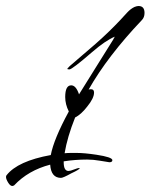

<svg xmlns="http://www.w3.org/2000/svg" viewBox="-64 -557 501 639"><path d="M-23 62Q-30 62 -37 50.5Q-44 39 -44 32Q-44 28 -42 26Q-5 -21 105 -41Q115 -94 165 -186Q153 -210 153 -234Q153 -273 173 -273Q189 -273 199 -243L257 -336L312 -424Q317 -433 318 -435Q287 -422 243 -384Q176 -326 167 -326Q160 -326 160 -328Q160 -329 168 -337L254 -411Q279 -433 299.5 -453Q320 -473 336 -490Q347 -502 359 -515Q371 -528 384 -534Q392 -537 397 -537Q417 -537 417 -514Q417 -499 408 -490Q294 -370 231 -259Q234 -260 239 -260Q249 -260 249 -249Q249 -230 226 -202Q206 -176 186 -166Q160 -101 151 -47Q161 -48 171.5 -48Q182 -48 192 -48Q217 -48 257 -42Q310 -34 310 -24Q310 -17 300 -17Q299 -17 291 -18.5Q283 -20 269 -22Q258 -24 247 -25Q236 -26 226 -26Q186 -26 148 -20V-17Q148 12 164 12Q170 12 182.5 7Q195 2 200 2Q201 2 201 3Q201 7 173 20Q146 35 139 35Q106 35 103 -9Q30 10 -17 60Q-21 62 -23 62Z"/></svg>

Font: Love Light
Style: Regular
Weight: 400
Designer: Robert E. Leuschke
Foundry: Robert E. Leuschke
Version: Version 1.010; ttfautohint (v1.8.3)